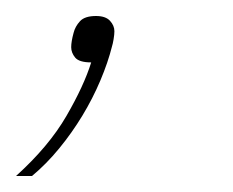

<svg xmlns="http://www.w3.org/2000/svg" viewBox="-53 -73 291 240"><path d="M67 -53Q79 -53 84.5 -47Q90 -41 90 -34Q90 -30 89 -24Q88 -18 87 -15Q82 5 72.5 27.5Q63 50 50 71.5Q37 93 21 112.5Q5 132 -13 147H-33Q8 110 30 72Q52 34 61 5Q46 5 41 -1Q36 -7 36 -14Q36 -21 39 -32Q41 -40 47 -46.5Q53 -53 67 -53Z"/></svg>

Font: IBM Plex Sans Condensed Thin
Style: Italic
Weight: 100
Width: 3
Italic angle: -11°
Designer: Mike Abbink, Paul van der Laan, Pieter van Rosmalen
Foundry: Bold Monday
Version: Version 1.3